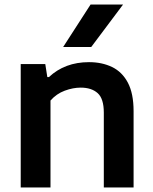

<svg xmlns="http://www.w3.org/2000/svg" viewBox="-20 -828 676 848"><path d="M71.5 0V-545H180L189 -487.5H196Q266.5 -553.5 373 -553.5Q430.5 -553.5 475 -532Q519.5 -510.5 544.8 -462.8Q570 -415 570 -337V0H438.5V-330.5Q438.5 -392.5 411.2 -416.8Q384 -441 336.5 -441Q302.5 -441 266 -427.5Q229.5 -414 203 -384V0ZM259 -620.5 380 -808H523.5L383 -620.5Z"/></svg>

Font: Encode Sans Semi Expanded SemiBold
Style: Regular
Weight: 600
Width: 6
Designer: Multiple Designers
Foundry: Impallari Type
Version: Version 3.000; ttfautohint (v1.8.3) -l 8 -r 50 -G 200 -x 14 